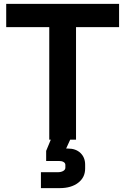

<svg xmlns="http://www.w3.org/2000/svg" viewBox="-20 -720 646 990"><path d="M342 0 321 46H331Q371 46 395 69Q419 92 419 129V149Q419 195 383 222.5Q347 250 288 250H191V168H277Q295 168 306 161.5Q317 155 317 145V130Q317 121 308 115.5Q299 110 284 110H218V58L242 0H234V-580H12V-700H594V-580H372V0Z"/></svg>

Font: Stavian Bold
Style: Bold
Weight: 700
Version: Version 1.000; ttfautohint (v1.6)